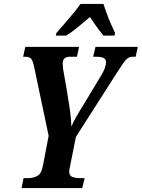

<svg xmlns="http://www.w3.org/2000/svg" viewBox="-20 -951 717 971"><path d="M89 0 99 -50H122Q148 -50 169 -61.5Q190 -73 197 -113L226 -264L153 -611Q147 -640 139 -652Q131 -664 108 -664H97L108 -714H380L369 -664H333Q297 -664 297 -630Q297 -609 303.5 -576.5Q310 -544 315 -512L324 -456Q330 -422 335 -384Q340 -346 341 -311Q349 -331 365.5 -360Q382 -389 404 -424L489 -565Q516 -608 516 -636Q516 -651 504.5 -657.5Q493 -664 465 -664H451L463 -714H677L666 -664H651Q637 -664 626 -656.5Q615 -649 602.5 -630.5Q590 -612 568 -578L364 -259L335 -114Q333 -103 331.5 -96Q330 -89 330 -84Q330 -62 346.5 -56Q363 -50 388 -50H408L396 0ZM265 -784Q282 -803 304 -828.5Q326 -854 348.5 -881Q371 -908 387 -931H503Q510 -910 520 -882.5Q530 -855 541.5 -829Q553 -803 562 -784L559 -771H503Q489 -788 469 -815.5Q449 -843 435 -865Q402 -837 373.5 -813.5Q345 -790 315 -771H262Z"/></svg>

Font: Noto Serif ExtraCondensed
Style: Bold Italic
Weight: 700
Width: 2
Italic angle: -12°
Designer: Monotype Design Team
Foundry: Monotype Imaging Inc.
Version: Version 2.013; ttfautohint (v1.8.4.7-5d5b)